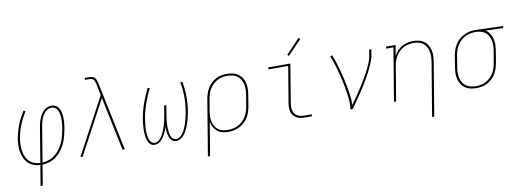

<svg xmlns="http://www.w3.org/2000/svg" viewBox="-70 -1190 4940 1827"><g transform="rotate(-10 2400.0 -276.0)"><path d="M199 205 232 8Q199 6 169 -5Q139 -16 116.5 -37.5Q94 -59 81 -87.5Q68 -116 62.5 -147.5Q57 -179 58 -212.5Q59 -246 64 -279Q70 -311 79.5 -344Q89 -377 101.5 -409Q114 -441 130 -471Q146 -501 164 -530L181 -520Q164 -492 148.5 -462.5Q133 -433 120.5 -402.5Q108 -372 99 -340Q90 -308 85 -276Q80 -246 79 -215.5Q78 -185 82.5 -156Q87 -127 98.5 -100Q110 -73 130 -53Q150 -33 177.5 -22.5Q205 -12 235 -11L291 -350Q294 -370 299 -389.5Q304 -409 312 -428.5Q320 -448 331 -466Q342 -484 357.5 -499Q373 -514 393 -522Q413 -530 433 -530Q451 -530 467.5 -523Q484 -516 494.5 -503Q505 -490 511.5 -474Q518 -458 521.5 -440.5Q525 -423 526 -405.5Q527 -388 526 -369.5Q525 -351 523 -333Q521 -315 518 -296Q512 -262 503 -227Q494 -192 479 -158Q464 -124 441.5 -93.5Q419 -63 389 -39.5Q359 -16 323.5 -4.5Q288 7 253 8L220 205ZM256 -11Q289 -13 321.5 -24.5Q354 -36 381 -58.5Q408 -81 428.5 -110Q449 -139 462.5 -170.5Q476 -202 484 -234.5Q492 -267 498 -300Q500 -316 502 -332Q504 -348 505 -364Q506 -380 505.5 -396Q505 -412 502.5 -427.5Q500 -443 495.5 -457.5Q491 -472 482.5 -484.5Q474 -497 460 -504Q446 -511 430 -511Q412 -511 395 -502.5Q378 -494 365.5 -480Q353 -466 344 -449.5Q335 -433 329 -416Q323 -399 318.5 -381.5Q314 -364 312 -347Z M620 0 913 -548 891 -656V-657Q888 -668 884.5 -679.5Q881 -691 874 -700Q867 -709 855 -712.5Q843 -716 831 -716H791V-735H831Q847 -735 862.5 -731Q878 -727 888 -716Q898 -705 903 -690Q908 -675 911 -660Q911 -660 911 -660Q911 -660 911 -660L930 -570L1049 0H1027L919 -518L809 -312L642 0Z M1339 8Q1323 8 1309.5 1.5Q1296 -5 1287.5 -16.5Q1279 -28 1273.5 -41.5Q1268 -55 1265 -69.5Q1262 -84 1260.5 -99Q1259 -114 1258.5 -129.5Q1258 -145 1258.5 -160.5Q1259 -176 1260.5 -191.5Q1262 -207 1264 -222.5Q1266 -238 1268 -253Q1274 -290 1283.5 -326.5Q1293 -363 1305.5 -399Q1318 -435 1333 -469.5Q1348 -504 1365 -538L1384 -529Q1366 -496 1351.5 -462Q1337 -428 1325 -393Q1313 -358 1303.5 -322Q1294 -286 1289 -250Q1286 -233 1284 -215.5Q1282 -198 1280.5 -181Q1279 -164 1278.5 -146.5Q1278 -129 1279.5 -112Q1281 -95 1284 -78.5Q1287 -62 1293.5 -47.5Q1300 -33 1312.5 -22Q1325 -11 1342 -11Q1361 -11 1377.5 -23Q1394 -35 1405.5 -51Q1417 -67 1425.5 -84.5Q1434 -102 1440.5 -119.5Q1447 -137 1452.5 -155.5Q1458 -174 1462.5 -192Q1467 -210 1470.5 -228.5Q1474 -247 1477 -265L1490 -345H1511L1498 -265Q1496 -250 1493.5 -235.5Q1491 -221 1489.5 -206.5Q1488 -192 1487 -177.5Q1486 -163 1486 -148.5Q1486 -134 1486.5 -119.5Q1487 -105 1489 -91Q1491 -77 1494.5 -63.5Q1498 -50 1504.5 -38.5Q1511 -27 1522.5 -19Q1534 -11 1549 -11Q1567 -11 1583 -22.5Q1599 -34 1610.5 -49Q1622 -64 1630.5 -81Q1639 -98 1645.5 -115Q1652 -132 1657.5 -149.5Q1663 -167 1667.5 -184.5Q1672 -202 1676 -220Q1680 -238 1683 -256Q1694 -327 1693.5 -396.5Q1693 -466 1680 -534L1700 -538Q1713 -468 1714 -397Q1715 -326 1703 -253Q1700 -233 1695.5 -214Q1691 -195 1686 -175.5Q1681 -156 1674.5 -137Q1668 -118 1660 -99.5Q1652 -81 1641.5 -62.5Q1631 -44 1617 -28.5Q1603 -13 1584.5 -2.5Q1566 8 1546 8Q1529 8 1515.5 0.5Q1502 -7 1493.5 -20Q1485 -33 1480 -48Q1475 -63 1472 -78.5Q1469 -94 1468 -110Q1467 -126 1467 -142Q1462 -126 1455.5 -110Q1449 -94 1441 -78Q1433 -62 1423 -47.5Q1413 -33 1400.5 -20Q1388 -7 1371.5 0.5Q1355 8 1339 8Z M1816 205 1905 -333Q1910 -360 1918.5 -386.5Q1927 -413 1941.5 -437Q1956 -461 1977.5 -481.5Q1999 -502 2024 -515Q2049 -528 2076.5 -533Q2104 -538 2130 -538Q2159 -538 2187 -531.5Q2215 -525 2237.5 -509.5Q2260 -494 2274.5 -471Q2289 -448 2295.5 -421Q2302 -394 2301.5 -365Q2301 -336 2296 -307L2278 -197Q2273 -170 2264.5 -143Q2256 -116 2240.5 -92Q2225 -68 2203 -48Q2181 -28 2155 -15Q2129 -2 2102 3Q2075 8 2047 8Q2018 8 1990 0.5Q1962 -7 1941 -24.5Q1920 -42 1907.5 -67Q1895 -92 1891 -120L1837 205ZM2047 -11Q2072 -11 2097 -15.5Q2122 -20 2145.5 -32Q2169 -44 2189 -62.5Q2209 -81 2223 -103.5Q2237 -126 2245 -150.5Q2253 -175 2257 -200L2276 -310Q2280 -336 2280.5 -362Q2281 -388 2275.5 -412Q2270 -436 2257.5 -457.5Q2245 -479 2225.5 -493Q2206 -507 2181 -513Q2156 -519 2130 -519Q2106 -519 2081 -514Q2056 -509 2033 -497Q2010 -485 1991 -466.5Q1972 -448 1958.5 -425.5Q1945 -403 1937.5 -379Q1930 -355 1926 -330L1908 -221Q1903 -196 1902 -170Q1901 -144 1906 -120Q1911 -96 1922.5 -74.5Q1934 -53 1953 -38Q1972 -23 1996.5 -17Q2021 -11 2047 -11Z M2789 0Q2769 0 2748.5 -3.5Q2728 -7 2710.5 -16.5Q2693 -26 2680.5 -41Q2668 -56 2662 -75Q2656 -94 2656 -114.5Q2656 -135 2659 -156L2718 -511H2528V-530H2742L2680 -153Q2677 -135 2677 -117.5Q2677 -100 2682 -83.5Q2687 -67 2697.5 -54Q2708 -41 2722.5 -33Q2737 -25 2754.5 -22Q2772 -19 2789 -19H2858V0ZM2741 -604 2728 -616 2860 -757 2876 -743Z M3230 0Q3236 -35 3234 -70Q3232 -105 3227.5 -139Q3223 -173 3217 -206.5Q3211 -240 3204 -273Q3197 -306 3188.5 -339Q3180 -372 3171 -404.5Q3162 -437 3151.5 -468.5Q3141 -500 3128 -531L3148 -538Q3163 -499 3176 -459Q3189 -419 3200 -378Q3211 -337 3220.5 -295.5Q3230 -254 3237.5 -211.5Q3245 -169 3250.5 -126Q3256 -83 3254 -39Q3279 -74 3303 -108.5Q3327 -143 3350 -178.5Q3373 -214 3395 -250.5Q3417 -287 3436.5 -324Q3456 -361 3472.5 -399Q3489 -437 3495 -477L3504 -530H3525L3516 -477Q3511 -445 3498.5 -413.5Q3486 -382 3471.5 -351Q3457 -320 3440 -290Q3423 -260 3405.5 -230.5Q3388 -201 3369 -171.5Q3350 -142 3330.5 -113.5Q3311 -85 3291 -56.5Q3271 -28 3251 0Z M3982 205 4068 -310Q4072 -335 4073 -361Q4074 -387 4069 -411Q4064 -435 4052.5 -456Q4041 -477 4022 -492Q4003 -507 3979 -513Q3955 -519 3929 -519Q3905 -519 3880 -514Q3855 -509 3832.5 -497Q3810 -485 3791 -466.5Q3772 -448 3758.5 -425.5Q3745 -403 3737.5 -379.5Q3730 -356 3726 -331L3671 0H3650L3735 -511H3666V-530H3759L3742 -426Q3755 -452 3775.5 -474.5Q3796 -497 3821.5 -511.5Q3847 -526 3875 -532Q3903 -538 3931 -538Q3959 -538 3986 -531.5Q4013 -525 4034.5 -509Q4056 -493 4069.5 -469.5Q4083 -446 4089 -419Q4095 -392 4094 -363.5Q4093 -335 4088 -307L4003 205Z M4445 8Q4416 8 4388 1.5Q4360 -5 4337.5 -20.5Q4315 -36 4300.5 -59Q4286 -82 4279.5 -109Q4273 -136 4273.5 -165Q4274 -194 4279 -223L4297 -333Q4302 -360 4310.5 -385.5Q4319 -411 4333.5 -435Q4348 -459 4369 -478.5Q4390 -498 4414.5 -511Q4439 -524 4465.5 -531Q4492 -538 4518 -538Q4522 -538 4525.5 -538Q4529 -538 4533 -538Q4537 -538 4541 -538Q4545 -538 4549 -538L4798 -530L4795 -511L4625 -516Q4649 -502 4665 -478Q4681 -454 4688 -425.5Q4695 -397 4694 -367Q4693 -337 4688 -307L4670 -197Q4665 -170 4656.5 -143.5Q4648 -117 4633.5 -93Q4619 -69 4597.5 -48.5Q4576 -28 4551 -15Q4526 -2 4498.5 3Q4471 8 4445 8ZM4445 -11Q4469 -11 4494 -16Q4519 -21 4542 -33Q4565 -45 4584 -63.5Q4603 -82 4616.5 -104.5Q4630 -127 4637.5 -151Q4645 -175 4649 -200L4668 -310Q4672 -334 4673 -358.5Q4674 -383 4670 -406Q4666 -429 4656 -450Q4646 -471 4629.5 -486.5Q4613 -502 4590.5 -509.5Q4568 -517 4544 -519H4530Q4526 -519 4523 -519Q4520 -519 4517 -519Q4493 -519 4469 -512.5Q4445 -506 4422.5 -494Q4400 -482 4381.5 -463.5Q4363 -445 4350 -423Q4337 -401 4329.5 -377.5Q4322 -354 4318 -330L4300 -220Q4295 -194 4294.5 -168Q4294 -142 4299.5 -118Q4305 -94 4317.5 -72.5Q4330 -51 4349.5 -37Q4369 -23 4394 -17Q4419 -11 4445 -11Z"/></g></svg>

Font: Iosevka Slab ThExObl
Style: Regular
Weight: 100
Width: 7
Italic angle: -9°
Monospace: yes
Designer: Belleve Invis
Foundry: Belleve Invis
Version: Version 11.1.1; ttfautohint (v1.8.3)